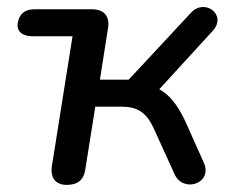

<svg xmlns="http://www.w3.org/2000/svg" viewBox="-20 -513 656 540"><path d="M168 7C198 7 216 -7 220 -37L248 -213H320C366 -213 392 -199 415 -146L471 -23C495 31 580 3 553 -56L502 -170C480 -218 456 -247 428 -262L579 -427C619 -472 555 -519 517 -477L342 -289H261L284 -435C289 -468 272 -487 238 -487H78C50 -487 35 -475 30 -449C26 -424 43 -411 73 -411H184L126 -46C121 -13 136 7 168 7Z"/></svg>

Font: SN Pro Medium
Style: Italic
Weight: 400
Italic angle: -9°
Designer: Tobias Whetton
Foundry: Supernotes
Version: Version 1.001;Glyphs 3.2 (3249)